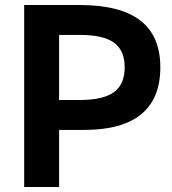

<svg xmlns="http://www.w3.org/2000/svg" viewBox="-20 -750 691 770"><path d="M77 -730H297Q462 -730 542.5 -668Q623 -606 623 -480Q623 -355 546.5 -292Q470 -229 318 -229H217V0H77ZM300 -349Q394 -349 437 -380.5Q480 -412 480 -480Q480 -548 437 -579Q394 -610 300 -610H217V-349Z"/></svg>

Font: Enso
Style: Bold
Weight: 700
Designer: Coji Morishita
Foundry: UNDERFOREST DESIGN
Version: Version 1.000